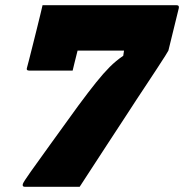

<svg xmlns="http://www.w3.org/2000/svg" viewBox="-20 -720 710 740"><path d="M287 0H76Q65 0 68 -11Q70 -18 97.5 -57Q125 -96 172.5 -161.5Q220 -227 282 -313Q322 -367 350.5 -402.5Q379 -438 403 -462Q427 -486 455 -505L458 -525H279Q272 -497 266.5 -475Q261 -453 260 -448H92Q80 -448 84 -459Q86 -466 92 -489.5Q98 -513 106 -545Q114 -577 122 -609Q130 -641 136 -666Q142 -691 144 -700H660Q672 -700 669 -688L629 -525Q629 -524 617 -505Q605 -486 586 -457Q567 -428 545.5 -395.5Q524 -363 504.5 -333.5Q485 -304 473 -285Q442 -237 392.5 -162Q343 -87 287 0Z"/></svg>

Font: Recursive Mn Lnr St Blk
Style: Italic
Weight: 900
Italic angle: -15°
Monospace: yes
Version: Version 1.079;hotconv 1.0.112;makeotfexe 2.5.65598; ttfautoh